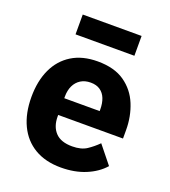

<svg xmlns="http://www.w3.org/2000/svg" viewBox="-135 -826 832 938"><g transform="rotate(20 281.0 -357.5)"><path d="M288 12Q208 12 151.5 -21.5Q95 -55 65.5 -117Q36 -179 36 -263Q36 -346 64.5 -407.5Q93 -469 148 -503Q203 -537 282 -537Q369 -537 422.5 -499.5Q476 -462 501 -401Q526 -340 526 -269V-225H189V-217Q189 -165 217.5 -134.5Q246 -104 305 -104Q352 -104 380.5 -123Q409 -142 434 -167L508 -75Q473 -35 416.5 -11.5Q360 12 288 12ZM285 -428Q255 -428 233.5 -414.5Q212 -401 200.5 -377Q189 -353 189 -320V-312H373V-321Q373 -353 363.5 -377Q354 -401 334.5 -414.5Q315 -428 285 -428ZM134 -624V-727H440V-624Z"/></g></svg>

Font: IBM Plex Sans
Style: Regular
Weight: 400
Designer: Mike Abbink, Paul van der Laan, Pieter van Rosmalen
Foundry: Bold Monday
Version: Version 3.201